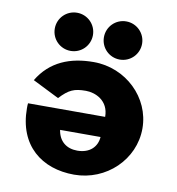

<svg xmlns="http://www.w3.org/2000/svg" viewBox="-84 -821 842 912"><g transform="rotate(10 337.0 -365.0)"><path d="M426.5 -183C423.5 -136 389.5 -100 328.5 -100C276.5 -100 239.5 -129 231.5 -183ZM59.5 -281C58.5 -275 58.5 -264 58.5 -257C58.5 -77 177.5 15 333.5 15C488.5 15 615.5 -107 615.5 -257C615.5 -406 488.5 -528 333.5 -528C219.5 -528 125.5 -491 67.5 -394L195.5 -330C238.5 -376 263.5 -387 320.5 -387C365.5 -387 431.5 -360 431.5 -281ZM452 -745C401 -745 360 -704 360 -653C360 -602 401 -561 452 -561C503 -561 544 -602 544 -653C544 -704 503 -745 452 -745ZM215 -745C164 -745 123 -704 123 -653C123 -602 164 -561 215 -561C266 -561 307 -602 307 -653C307 -704 266 -745 215 -745Z"/></g></svg>

Font: Sztylet
Style: Bd
Weight: 700
Foundry: Cannot Into Space Fonts, PlusOne Fonts
Version: Version 0.12